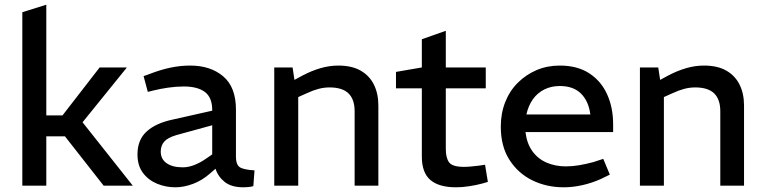

<svg xmlns="http://www.w3.org/2000/svg" viewBox="-20 -790 3254 817"><path d="M75 0V-738L177 -770V-299H246L404 -503H520L283 -210H177V0ZM421 0 250 -218 312 -294 545 0Z M726 7Q686 7 649 -8Q612 -23 588.5 -54Q565 -85 565 -133Q565 -195 604 -230.5Q643 -266 714 -281L883 -319V-322Q883 -375 852 -398.5Q821 -422 762 -422Q729 -422 695 -417Q661 -412 633 -405L609 -399L591 -466L616 -475Q662 -493 704.5 -502Q747 -511 789 -511Q876 -511 930 -465Q984 -419 984 -324V-123Q984 -91 999 -79.5Q1014 -68 1063 -65L1058 2Q1048 5 1036.5 6Q1025 7 1016 7Q965 7 936.5 -15.5Q908 -38 897 -72L874 -52Q840 -22 801 -7.5Q762 7 726 7ZM758 -78Q781 -78 806 -87.5Q831 -97 857 -115L883 -133V-257L730 -215Q693 -204 678.5 -187Q664 -170 664 -145Q664 -113 689 -95.5Q714 -78 758 -78Z M1147 0V-503H1225L1233 -450L1268 -469Q1306 -489 1344 -500Q1382 -511 1419 -511Q1478 -511 1515.5 -489Q1553 -467 1571.5 -429Q1590 -391 1590 -341V0H1489V-317Q1489 -367 1463 -392.5Q1437 -418 1382 -418Q1359 -418 1336 -412Q1313 -406 1287 -394L1249 -377V0Z M1921 7Q1848 7 1811.5 -24Q1775 -55 1775 -124V-414H1665V-484L1775 -503V-623L1877 -659V-503H2047V-414H1877V-156Q1877 -117 1891.5 -98.5Q1906 -80 1954 -80Q1968 -80 1984 -81.5Q2000 -83 2017 -85L2044 -89L2056 -16L2032 -9Q2006 -2 1976 2.5Q1946 7 1921 7Z M2379 7Q2306 7 2245.5 -22.5Q2185 -52 2148 -109.5Q2111 -167 2111 -251Q2111 -308 2130 -356Q2149 -404 2184 -438.5Q2219 -473 2264 -492Q2309 -511 2362 -511Q2437 -511 2487.5 -478Q2538 -445 2563.5 -388.5Q2589 -332 2589 -261V-228H2216Q2222 -179 2245.5 -146.5Q2269 -114 2306 -98Q2343 -82 2388 -82Q2416 -82 2445 -87Q2474 -92 2504 -100L2547 -114L2575 -47L2536 -28Q2498 -11 2457.5 -2Q2417 7 2379 7ZM2220 -303H2492Q2485 -359 2452.5 -391.5Q2420 -424 2362 -424Q2326 -424 2296.5 -409.5Q2267 -395 2247.5 -367.5Q2228 -340 2220 -303Z M2703 0V-503H2781L2789 -450L2824 -469Q2862 -489 2900 -500Q2938 -511 2975 -511Q3034 -511 3071.5 -489Q3109 -467 3127.5 -429Q3146 -391 3146 -341V0H3045V-317Q3045 -367 3019 -392.5Q2993 -418 2938 -418Q2915 -418 2892 -412Q2869 -406 2843 -394L2805 -377V0Z"/></svg>

Font: REM Medium
Style: Regular
Weight: 400
Version: Version 1.005;gftools[0.9.28]